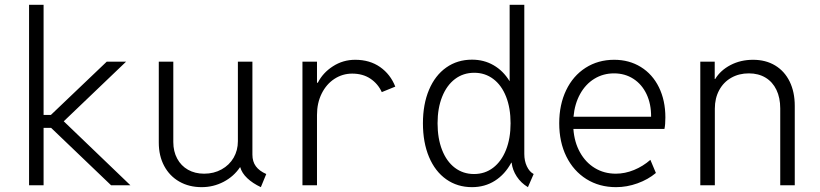

<svg xmlns="http://www.w3.org/2000/svg" viewBox="-20 -772 3415 800"><path d="M101.1 -752H161.6V-293H191.9L424.8 -515.1H505.4L245.6 -266.6L523.4 0H442.9L192.9 -239.3H161.6V0H101.1Z M641.6 -177.7V-515.1H702.1V-180.2Q702.1 -141.1 718.3 -111.1Q734.4 -81.1 763.4 -64.7Q792.5 -48.3 830.6 -48.3Q871.1 -48.3 903.3 -66.2Q935.5 -84 953.4 -114.7Q971.2 -145.5 971.2 -183.6V-515.1H1031.7V-127.9Q1031.7 -98.6 1046.1 -79.1Q1060.5 -59.6 1089.4 -46.9L1066.9 7.8Q1032.7 -8.3 1010.3 -29.5Q987.8 -50.8 981 -75.2H980Q954.1 -36.6 911.6 -14.4Q869.1 7.8 820.3 7.8Q767.6 7.8 727.1 -15.4Q686.5 -38.6 664.1 -80.6Q641.6 -122.6 641.6 -177.7Z M1240.2 -515.1H1300.8V-427.2H1304.2Q1325.2 -468.8 1367.2 -495.8Q1409.2 -522.9 1460 -522.9Q1520.5 -522.9 1563.7 -492.7Q1606.9 -462.4 1627 -411.1L1570.8 -388.2Q1554.7 -423.3 1523.2 -444.3Q1491.7 -465.3 1447.3 -465.3Q1407.2 -465.3 1373.5 -443.4Q1339.8 -421.4 1320.3 -382.1Q1300.8 -342.8 1300.8 -293V0H1240.2Z M2111.8 -94.2H2110.4Q2084 -45.4 2042 -18.8Q2000 7.8 1946.8 7.8Q1885.7 7.8 1839.4 -24.9Q1793 -57.6 1767.6 -117.9Q1742.2 -178.2 1742.2 -258.3Q1742.2 -337.9 1767.6 -397.9Q1793 -458 1839.4 -490.7Q1885.7 -523.4 1946.8 -523.4Q1996.6 -523.4 2036.6 -500.2Q2076.7 -477.1 2103 -434.1H2103.5V-752H2164.6V-130.4Q2164.6 -101.6 2175.3 -78.9Q2186 -56.2 2203.6 -46.9L2179.7 7.8Q2150.9 -9.3 2133.1 -36.6Q2115.2 -64 2111.8 -94.2ZM2107.4 -258.3Q2107.4 -321.8 2088.6 -369.4Q2069.8 -417 2035.4 -442.9Q2001 -468.8 1956.1 -468.8Q1910.2 -468.8 1875.7 -442.6Q1841.3 -416.5 1822.3 -368.9Q1803.2 -321.3 1803.2 -258.3Q1803.2 -195.3 1822 -147.2Q1840.8 -99.1 1875.2 -73Q1909.7 -46.9 1955.1 -46.9Q2000.5 -46.9 2034.9 -73.2Q2069.3 -99.6 2088.4 -147.5Q2107.4 -195.3 2107.4 -258.3Z M2310.1 -258.3Q2310.1 -335.9 2338.9 -396Q2367.7 -456.1 2419.9 -489.5Q2472.2 -522.9 2539.1 -522.9Q2601.6 -522.9 2650.1 -492.9Q2698.7 -462.9 2725.6 -408.2Q2752.4 -353.5 2752.4 -282.7Q2752.4 -252.4 2748.5 -234.9H2369.1Q2373 -179.7 2396.5 -137.5Q2419.9 -95.2 2458.5 -71.8Q2497.1 -48.3 2545.9 -48.3Q2584 -48.3 2621.6 -63.7Q2659.2 -79.1 2689.9 -106L2712.9 -51.3Q2680.2 -23.9 2636.2 -8.1Q2592.3 7.8 2546.9 7.8Q2477.1 7.8 2423.3 -25.9Q2369.6 -59.6 2339.8 -119.9Q2310.1 -180.2 2310.1 -258.3ZM2692.9 -285.6Q2693.4 -338.4 2674.1 -379.4Q2654.8 -420.4 2619.4 -443.4Q2584 -466.3 2538.6 -466.3Q2493.2 -466.3 2456.5 -443.8Q2419.9 -421.4 2397.2 -380.4Q2374.5 -339.4 2369.6 -285.6Z M2897.9 -515.1H2958V-442.9H2960Q2981.9 -479 3023.9 -501Q3065.9 -522.9 3117.7 -522.9Q3170.4 -522.9 3209.7 -499.3Q3249 -475.6 3270.3 -432.1Q3291.5 -388.7 3291.5 -331.1V0H3231V-320.3Q3231 -364.7 3215.1 -397.7Q3199.2 -430.7 3169.7 -448.5Q3140.1 -466.3 3100.1 -466.3Q3059.1 -466.3 3026.9 -448Q2994.6 -429.7 2976.6 -396.2Q2958.5 -362.8 2958.5 -319.3V0H2897.9Z"/></svg>

Font: Reddit Mono Light
Style: Regular
Weight: 300
Monospace: yes
Designer: Stephen Hutchings
Foundry: Reddit
Version: Version 1.011